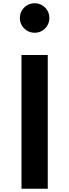

<svg xmlns="http://www.w3.org/2000/svg" viewBox="-20 -1164 428 1184"><path d="M112.5 0V-825H274.5V0ZM194 -962Q168.5 -962 147.8 -974.2Q127 -986.5 114.8 -1007.2Q102.5 -1028 102.5 -1053Q102.5 -1078.5 114.8 -1099Q127 -1119.5 147.8 -1131.8Q168.5 -1144 194 -1144Q219 -1144 239.5 -1131.8Q260 -1119.5 272.2 -1099Q284.5 -1078.5 284.5 -1053Q284.5 -1028 272.2 -1007.2Q260 -986.5 239.5 -974.2Q219 -962 194 -962Z"/></svg>

Font: Spartan Thin
Style: Bold
Weight: 700
Version: Version 1.004